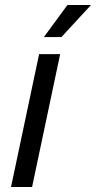

<svg xmlns="http://www.w3.org/2000/svg" viewBox="-20 -746 383 766"><path d="M24 0 136 -530H220L108 0ZM155 -598 249 -726H343L225 -598Z"/></svg>

Font: Geist
Style: Italic
Weight: 400
Italic angle: -12°
Designer: Basement.studio, Andrés Briganti, Mateo Zaragoza
Foundry: Basement.studio, Vercel, Andrés Briganti, Guido Ferreyra, Mateo Zaragoza
Version: Version 1.500